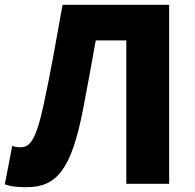

<svg xmlns="http://www.w3.org/2000/svg" viewBox="-33 -764 809 798"><path d="M77 14C201 14 263 -56 312 -309C330 -403 347 -494 365 -596H492V0H670V-744H227C202 -605 178 -465 148 -327C114 -170 87 -152 51 -152C37 -152 28 -154 18 -158L-13 2C11 11 35 14 77 14Z"/></svg>

Font: Noto Sans CJK KR Black
Style: Regular
Weight: 900
Designer: Ryoko NISHIZUKA (kana & ideographs); Paul D. Hunt (Latin, Greek & Cyrillic); Wenlong ZHANG (bopomofo); Sandoll Communica
Foundry: Adobe Systems Incorporated
Version: Version 1.004;PS 1.004;hotconv 1.0.82;makeotf.lib2.5.63406